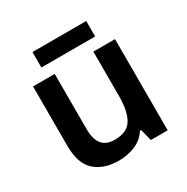

<svg xmlns="http://www.w3.org/2000/svg" viewBox="-161 -839 966 990"><g transform="rotate(-30 322.0 -344.0)"><path d="M564 -543V0H464L446 -70H439Q413 -28 367.5 -9Q322 10 271 10Q180 10 128 -37Q76 -84 76 -188V-543H205V-215Q205 -155 229 -124.5Q253 -94 304 -94Q379 -94 407 -141.5Q435 -189 435 -278V-543ZM482 -698V-606H162V-698Z"/></g></svg>

Font: Noto Sans NKo Unjoined SemiBold
Style: Regular
Weight: 600
Designer: Monotype Design Team
Foundry: Monotype Imaging Inc.
Version: Version 2.004